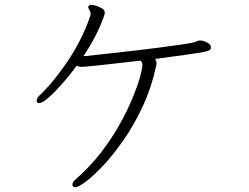

<svg xmlns="http://www.w3.org/2000/svg" viewBox="-20 -741 1040 801"><path d="M337 -507Q345 -508 376.5 -511.5Q408 -515 454 -520Q500 -525 552 -531Q604 -537 652.5 -543.5Q701 -550 738.5 -555.5Q776 -561 793 -565Q798 -567 802 -569.5Q806 -572 815 -572Q829 -572 844.5 -563.5Q860 -555 860 -544Q860 -537 856 -533Q852 -529 831 -524.5Q810 -520 762 -513.5Q714 -507 627 -495Q629 -492 631 -487.5Q633 -483 633 -477Q633 -474 632.5 -471Q632 -468 631 -464Q612 -376 576 -298.5Q540 -221 497 -159Q454 -97 412.5 -52.5Q371 -8 339 16Q307 40 294 40Q287 40 284 36Q282 32 282 29Q282 18 297 6Q356 -46 401.5 -105Q447 -164 479.5 -222.5Q512 -281 533 -332Q554 -383 564 -419.5Q574 -456 574 -470Q574 -478 571 -482Q568 -486 566 -488Q456 -475 393 -468.5Q330 -462 321 -462Q309 -462 300 -467Q274 -431 242.5 -395Q211 -359 184 -335Q157 -311 144 -311Q133 -311 133 -321Q133 -332 146 -344Q164 -360 191.5 -392Q219 -424 250.5 -468.5Q282 -513 310 -566Q338 -619 357 -676Q358 -678 358 -683Q358 -692 353 -699Q352 -701 350 -704.5Q348 -708 348 -711Q348 -714 350 -716Q353 -721 361 -721Q367 -721 380.5 -717Q394 -713 405.5 -706Q417 -699 417 -689Q417 -683 414 -674Q398 -629 376 -587Q354 -545 328 -507Z"/></svg>

Font: Moon Stars Kai T HW Light
Style: Regular
Weight: 300
Designer: GuiWonder
Version: Version 1.101